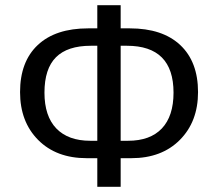

<svg xmlns="http://www.w3.org/2000/svg" viewBox="-20 -713 838 738"><path d="M741.2 -358.9Q741.2 -245.6 671.4 -175.3Q601.6 -105 484.9 -105H443.8V4.9H354V-105H313Q196.3 -105 126.7 -175Q57.1 -245.1 57.1 -358.9Q57.1 -476.1 125.2 -540Q193.4 -604 318.8 -604H354V-692.9H443.8V-604H479Q604.5 -604 672.9 -539.8Q741.2 -475.6 741.2 -358.9ZM647 -356.9Q647 -537.1 467.8 -537.1H443.8V-171.9H472.2Q557.1 -171.9 602.1 -219.2Q647 -266.6 647 -356.9ZM150.9 -356.9Q150.9 -266.6 196.5 -219.2Q242.2 -171.9 327.1 -171.9H354V-537.1H329.1Q239.3 -537.1 195.1 -492.9Q150.9 -448.7 150.9 -356.9Z"/></svg>

Font: Libra Sans Modern
Style: Regular
Weight: 400
Foundry: Stefan Peev, Context Ltd
Version: Version 1.000